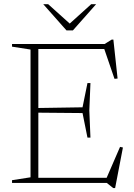

<svg xmlns="http://www.w3.org/2000/svg" viewBox="-20 -890 652 934"><path d="M420 -486 414.5 -353 420 -220.5H405.5L381.5 -340L156.5 -342V-364.5L381.5 -368L405.5 -486ZM552 -508 537 -506.5 483 -664 511 -651.5H130V-676H489L523.5 -697.5H531.5ZM492.5 -10.5 564 -175.5 578 -172.5 540 25H531L499.5 0H130V-25H521ZM38.5 0V-13.5L128.5 -27.5V-649L38.5 -663V-676H166.5V0ZM328 -767.5H310.5L423.5 -869.5H447.5L334.5 -742H303.5L190.5 -869.5H214.5Z"/></svg>

Font: Newsreader 16pt 16pt ExtraLight
Style: Regular
Weight: 250
Version: Version 1.003